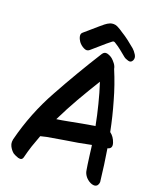

<svg xmlns="http://www.w3.org/2000/svg" viewBox="-185 -1108 1053 1276"><g transform="rotate(20 341.0 -470.5)"><path d="M566.4 -889.6Q542 -910.2 516.6 -929.7Q491.2 -949.2 463.9 -965.8Q443.4 -980.5 419.9 -992.2Q407.2 -998 393.6 -998Q381.8 -998 370.1 -994.1Q351.6 -986.3 335.9 -973.6Q321.3 -960.9 306.6 -949.2Q284.2 -930.7 262.7 -911.1Q241.2 -892.6 219.7 -874Q206.1 -863.3 210 -844.7Q213.9 -826.2 225.6 -809.6Q241.2 -789.1 263.7 -778.3Q286.1 -766.6 302.7 -781.2Q332 -807.6 362.3 -833Q391.6 -859.4 422.9 -883.8Q429.7 -889.6 434.6 -888.7Q439.5 -888.7 446.3 -883.8Q470.7 -869.1 492.2 -851.6Q513.7 -835 534.2 -817.4Q545.9 -807.6 567.4 -801.8Q587.9 -795.9 597.7 -815.4Q607.4 -835 593.8 -856.4Q580.1 -877.9 566.4 -889.6ZM326.2 -286.1Q307.6 -283.2 289.1 -279.3Q269.5 -276.4 251 -273.4Q293 -359.4 339.8 -441.4Q387.7 -524.4 438.5 -606.4Q461.9 -535.2 479.5 -463.9Q498 -391.6 511.7 -319.3Q464.8 -312.5 418.9 -303.7Q373 -294.9 326.2 -286.1ZM667 11.7Q660.2 -43 653.3 -97.7Q645.5 -153.3 636.7 -208Q671.9 -215.8 659.2 -254.9Q646.5 -293.9 617.2 -315.4Q596.7 -418.9 567.4 -519.5Q539.1 -621.1 498 -718.8Q495.1 -737.3 482.4 -753.9Q468.8 -771.5 458 -780.3Q442.4 -793 420.9 -798.8Q399.4 -803.7 386.7 -783.2Q276.4 -608.4 177.7 -428.7Q78.1 -250 27.3 -48.8Q25.4 -40 25.4 -31.2Q25.4 -15.6 32.2 -2Q43.9 21.5 62.5 37.1Q73.2 44.9 100.6 54.7Q108.4 56.6 114.3 56.6Q129.9 56.6 134.8 39.1Q145.5 -4.9 159.2 -46.9Q173.8 -88.9 189.5 -130.9Q189.5 -130.9 189.5 -130.9Q190.4 -130.9 190.4 -130.9Q230.5 -141.6 271.5 -147.5Q311.5 -154.3 351.6 -161.1Q397.5 -168.9 442.4 -175.8Q487.3 -183.6 532.2 -193.4Q532.2 -193.4 535.2 -172.9Q538.1 -153.3 541 -126Q545.9 -93.8 549.8 -61.5Q554.7 -30.3 555.7 -24.4Q558.6 1 578.1 23.4Q598.6 44.9 621.1 51.8Q644.5 58.6 657.2 46.9Q667 36.1 668 18.6Q668 15.6 667 11.7Z"/></g></svg>

Font: TroubleSide
Style: Comic
Weight: 400
Designer: Koroletov
Version: 1_5